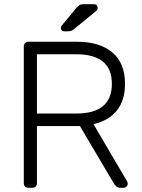

<svg xmlns="http://www.w3.org/2000/svg" viewBox="-20 -900 680 920"><path d="M116 0Q106 0 100 -6Q94 -12 94 -22V-677Q94 -687 100 -693.5Q106 -700 116 -700H349Q457 -700 518 -649Q579 -598 579 -498Q579 -419 540 -370.5Q501 -322 428 -305L589 -31Q592 -25 592 -20Q592 -12 586 -6Q580 0 572 0H560Q545 0 537.5 -6.5Q530 -13 522 -27L363 -296H157V-22Q157 -12 150.5 -6Q144 0 134 0ZM344 -356Q431 -356 473.5 -391.5Q516 -427 516 -498Q516 -569 473.5 -604.5Q431 -640 344 -640H157V-356ZM288 -750Q272 -750 272 -766Q272 -774 277 -779L346 -862Q355 -873 362 -876.5Q369 -880 383 -880H429Q448 -880 448 -861Q448 -854 443 -849L334 -760Q326 -754 320 -752Q314 -750 303 -750Z"/></svg>

Font: Rubik AZ
Style: Regular
Weight: 300
Designer: Hubert and Fischer
Foundry: Hubert & Fischer
Version: Version 2.000